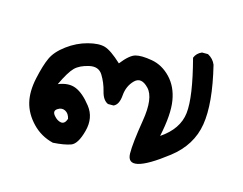

<svg xmlns="http://www.w3.org/2000/svg" viewBox="-57 -241 614 486"><g transform="rotate(15 250.0 2.0)"><path d="M113.3 161.1Q81.1 153.3 58.6 129.9Q36.1 106.4 29.3 78.6Q22.5 50.8 30.3 14.6Q38.1 -21.5 47.4 -41.5Q56.6 -61.5 81.1 -79.6Q105.5 -97.7 133.3 -105Q161.1 -112.3 177.7 -107.4Q194.3 -102.5 222.7 -76.2Q243.2 -102.5 258.3 -106.4Q273.4 -110.4 301.3 -105.5Q329.1 -100.6 350.6 -78.1Q372.1 -55.7 377.9 -20.5Q383.8 14.6 371.1 74.2Q416 43.9 420.9 1Q425.8 -42 400.4 -138.7Q405.3 -151.4 418.9 -157.2H434.6Q449.2 -149.4 455.1 -134.8Q478.5 -39.1 469.2 17.6Q460 74.2 410.2 112.8Q360.4 151.4 335 157.2Q309.6 163.1 309.1 136.7Q308.6 110.4 318.8 48.3Q329.1 -13.7 308.1 -35.6Q287.1 -57.6 271 -41.5Q254.9 -25.4 252.9 -0.5Q251 24.4 237.3 30.3H222.7Q209 24.4 203.6 2.4Q198.2 -19.5 187 -37.6Q175.8 -55.7 151.9 -50.3Q127.9 -44.9 115.7 -32.7Q103.5 -20.5 86.9 14.6Q113.3 3.9 133.3 12.2Q153.3 20.5 174.3 47.4Q195.3 74.2 185.5 110.8Q175.8 147.5 159.2 153.3Q142.6 159.2 113.3 161.1ZM134.8 92.8Q131.8 79.1 122.1 74.2Q112.3 69.3 102.1 76.2Q91.8 83 100.6 93.8Q109.4 104.5 119.6 106Q129.9 107.4 134.8 92.8Z"/></g></svg>

Font: JasonHandwriting2
Style: Regular
Weight: 400
Version: Version 1.05.10